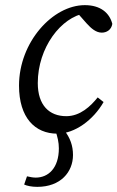

<svg xmlns="http://www.w3.org/2000/svg" viewBox="-20 -507 457 747"><path d="M203 13C271 13 343 -40 383 -110L360 -128C333 -94 292 -55 238 -55C172 -55 127 -97 127 -184C127 -321 217 -441 314 -456L272 -467L317 -416C335 -396 354 -380 376 -380C394 -380 413 -390 417 -414C406 -457 371 -487 310 -487C185 -487 54 -343 54 -174C54 -49 116 13 203 13ZM74 211C85 216 103 220 125 220C216 220 264 162 264 96C264 60 253 29 230 0H195C204 25 209 47 209 70C209 147 168 184 119 184C109 184 98 182 85 179L74 211Z"/></svg>

Font: Source Serif Variable
Style: Italic
Weight: 389
Italic angle: -12°
Designer: Frank Grießhammer
Foundry: Adobe Systems Incorporated
Version: Version 3.001;hotconv 1.0.111;makeotfexe 2.5.65597